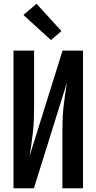

<svg xmlns="http://www.w3.org/2000/svg" viewBox="-20 -1005 515 1025"><path d="M52 0V-735H162V-441Q162 -407 161 -373.5Q160 -340 156.5 -306Q153 -272 148 -238.5Q143 -205 138 -172L314 -735H423V0H313V-294Q313 -328 314 -361.5Q315 -395 318.5 -429Q322 -463 327 -496.5Q332 -530 337 -563L161 0ZM252 -791 105 -925 175 -985 308 -839Z"/></svg>

Font: Iosevka QP
Style: Bold
Weight: 700
Designer: Belleve Invis
Foundry: Belleve Invis
Version: Version 20.0.0; ttfautohint (v1.8.4)